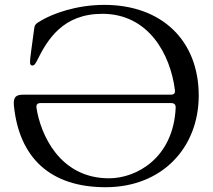

<svg xmlns="http://www.w3.org/2000/svg" viewBox="-20 -761 880 795"><path d="M417.3 14.2C648.8 14.2 802.6 -146.7 802.9 -365.4C802.6 -594.8 648.4 -740.8 411.9 -740.8C293.3 -740.8 194.6 -702.8 148.4 -674.7C126.8 -662.6 122.9 -657 121.4 -641.3C111.2 -564.3 103.7 -514.2 104.4 -505.3C103.7 -496.4 106.5 -489.7 114.7 -489.7C121.1 -489.7 125.7 -495.7 131.7 -506.7C176.5 -598.4 240.8 -703.8 403.8 -703.8C594.5 -703.8 685.4 -537.3 704.2 -388.5C706 -375 700.6 -369 686.8 -369H76.7C44.7 -369 35.5 -358.3 37.3 -326.3C58.6 -106.5 189.3 14.2 417.3 14.2ZM131 -314.6C129.6 -328.5 134.6 -334.2 148.4 -334.2H687.9C701.7 -334.2 707.7 -328.5 707.4 -314.6C697.8 -106.9 545.5 -22.7 431.1 -22.7C225.9 -23.1 147.7 -206 131 -314.6Z"/></svg>

Font: Margiela Serif Text
Style: Regular
Weight: 400
Designer: Andreas Faust, Stefan Endress
Version: Version 1.002;FEAKit 1.0